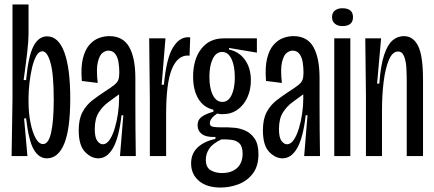

<svg xmlns="http://www.w3.org/2000/svg" viewBox="-20 -700 1946 861"><path d="M190 10Q155 10 132 -28.5Q109 -67 97 -169H88L103 0H32L36 -255V-680H108V-547Q108 -518 102 -465Q96 -412 86 -341H97Q107 -448 130 -492.5Q153 -537 191 -537Q242 -537 268.5 -465.5Q295 -394 295 -258Q295 -121 268 -55.5Q241 10 190 10ZM173 -54Q198 -54 209.5 -106.5Q221 -159 221 -253Q221 -367 206.5 -418.5Q192 -470 170 -470Q154 -470 142.5 -449Q131 -428 123.5 -395.5Q116 -363 112 -327Q108 -291 108 -262V-241Q108 -194 116.5 -151Q125 -108 139.5 -81Q154 -54 173 -54Z M421 10Q389 10 361 -19Q333 -48 333 -116Q333 -166 350 -197.5Q367 -229 393.5 -249.5Q420 -270 449 -289Q479 -308 493 -319.5Q507 -331 511 -343Q515 -355 515 -375Q515 -398 511.5 -420.5Q508 -443 497 -458Q486 -473 465 -473Q454 -473 440.5 -463.5Q427 -454 419 -423Q411 -392 418 -328L347 -337Q342 -398 351.5 -437Q361 -476 380 -498Q399 -520 422.5 -529Q446 -538 470 -538Q532 -538 559.5 -489Q587 -440 587 -350V-241Q587 -181 587.5 -120.5Q588 -60 589 0H518Q522 -46 525.5 -91.5Q529 -137 533 -183H525Q513 -81 486.5 -35.5Q460 10 421 10ZM441 -53Q458 -53 471.5 -73Q485 -93 494.5 -124.5Q504 -156 509 -191Q514 -226 514 -257V-277Q492 -261 466.5 -242.5Q441 -224 423 -196Q405 -168 405 -121Q405 -83 416.5 -68Q428 -53 441 -53Z M652 0V-250L649 -528H722L705 -320H715Q726 -437 754.5 -485Q783 -533 823 -533Q830 -533 833 -532L830 -450Q827 -451 822 -451Q775 -451 750 -388.5Q725 -326 725 -189V0Z M969 141Q907 141 872 111Q837 81 837 33Q837 -12 867 -39.5Q897 -67 946 -77V-86Q906 -84 886 -98.5Q866 -113 866 -139Q866 -162 883.5 -175.5Q901 -189 937 -199V-208Q893 -218 869.5 -257Q846 -296 846 -356Q846 -434 882.5 -481Q919 -528 983 -528H1132V-464L1007 -485V-478Q1053 -468 1079 -431Q1105 -394 1105 -340Q1105 -298 1089.5 -263.5Q1074 -229 1045.5 -208.5Q1017 -188 978 -188Q974 -188 966.5 -188.5Q959 -189 954 -191Q921 -169 921 -147Q921 -134 935 -131.5Q949 -129 968 -129H1000Q1010 -129 1032.5 -127Q1055 -125 1079.5 -114.5Q1104 -104 1121.5 -79Q1139 -54 1139 -9Q1139 45 1114 78Q1089 111 1050 126Q1011 141 969 141ZM977 -243Q1004 -243 1018.5 -273.5Q1033 -304 1033 -353Q1033 -405 1018 -436Q1003 -467 976 -467Q949 -467 934 -436Q919 -405 919 -356Q919 -304 934.5 -273.5Q950 -243 977 -243ZM975 76Q1019 76 1043.5 53Q1068 30 1068 -11Q1068 -43 1054 -56.5Q1040 -70 1021 -72.5Q1002 -75 986 -75H973Q933 -56 918 -33Q903 -10 903 16Q903 51 925 63.5Q947 76 975 76Z M1247 10Q1215 10 1187 -19Q1159 -48 1159 -116Q1159 -166 1176 -197.5Q1193 -229 1219.5 -249.5Q1246 -270 1275 -289Q1305 -308 1319 -319.5Q1333 -331 1337 -343Q1341 -355 1341 -375Q1341 -398 1337.5 -420.5Q1334 -443 1323 -458Q1312 -473 1291 -473Q1280 -473 1266.5 -463.5Q1253 -454 1245 -423Q1237 -392 1244 -328L1173 -337Q1168 -398 1177.5 -437Q1187 -476 1206 -498Q1225 -520 1248.5 -529Q1272 -538 1296 -538Q1358 -538 1385.5 -489Q1413 -440 1413 -350V-241Q1413 -181 1413.5 -120.5Q1414 -60 1415 0H1344Q1348 -46 1351.5 -91.5Q1355 -137 1359 -183H1351Q1339 -81 1312.5 -35.5Q1286 10 1247 10ZM1267 -53Q1284 -53 1297.5 -73Q1311 -93 1320.5 -124.5Q1330 -156 1335 -191Q1340 -226 1340 -257V-277Q1318 -261 1292.5 -242.5Q1267 -224 1249 -196Q1231 -168 1231 -121Q1231 -83 1242.5 -68Q1254 -53 1267 -53Z M1479 0V-528H1551V0ZM1515 -583Q1495 -583 1482 -593.5Q1469 -604 1469 -623Q1469 -643 1482 -653Q1495 -663 1515 -663Q1563 -663 1563 -623Q1563 -583 1515 -583Z M1621 0V-271L1618 -528H1689L1671 -325H1681Q1687 -407 1702.5 -453.5Q1718 -500 1740.5 -519Q1763 -538 1791 -538Q1833 -538 1855 -494Q1877 -450 1877 -342V0H1804V-333Q1804 -360 1802.5 -392Q1801 -424 1792.5 -446.5Q1784 -469 1765 -469Q1740 -469 1724 -431.5Q1708 -394 1700.5 -334Q1693 -274 1693 -206V0Z"/></svg>

Font: Bricolage Grotesque 48pt Condensed Light
Style: Regular
Weight: 300
Width: 3
Designer: Mathieu Triay
Foundry: Atelier Triay
Version: Version 1.000; ttfautohint (v1.8.4.7-5d5b);gftools[0.9.32]